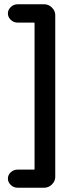

<svg xmlns="http://www.w3.org/2000/svg" viewBox="-20 -743 354 900"><path d="M17 94Q17 77 30.5 64.5Q44 52 63 52H140Q141 52 141.5 51Q142 50 142 47V-632Q142 -635 141.5 -636Q141 -637 140 -637H63Q44 -637 30.5 -650Q17 -663 17 -680Q17 -697 30.5 -710Q44 -723 63 -723H187Q208 -723 223.5 -707.5Q239 -692 239 -672V86Q239 106 223.5 121.5Q208 137 187 137H63Q44 137 30.5 124Q17 111 17 94Z"/></svg>

Font: 寒蝉全圆体 Bold
Style: Regular
Weight: 700
Designer: Warren2060
      Designed by Motoya company      

      [Varela Round]
      Joe Prince(Latin component); Avraham Cornf
Foundry: ChillType
Version: Version 3.200